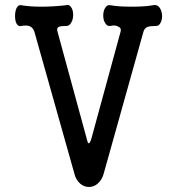

<svg xmlns="http://www.w3.org/2000/svg" viewBox="-20 -740 723 778"><path d="M119.1 -612.3 281.2 -37.1Q287.1 -11.7 304.7 3.9Q320.3 17.6 340.8 17.6Q360.4 17.6 376 3.9Q393.6 -11.7 400.4 -37.1L561.5 -612.3Q566.4 -627 578.1 -630.9Q587.9 -634.8 611.3 -634.8Q624 -633.8 630.9 -648.4Q637.7 -661.1 636.7 -679.7Q634.8 -698.2 626 -710Q616.2 -722.7 599.6 -718.8Q569.3 -712.9 513.7 -712.9Q458 -712.9 427.7 -718.8Q414.1 -721.7 406.2 -708Q398.4 -696.3 398.4 -676.8Q398.4 -658.2 406.2 -646.5Q414.1 -632.8 427.7 -634.8Q445.3 -639.6 458 -632.8Q472.7 -627 468.8 -612.3L349.6 -175.8Q343.8 -159.2 339.8 -159.2Q335.9 -159.2 332 -175.8L212.9 -612.3Q208 -627 219.7 -631.8Q227.5 -634.8 247.1 -634.8Q260.7 -633.8 268.6 -648.4Q276.4 -661.1 276.4 -679.7Q276.4 -699.2 268.6 -710Q260.7 -723.6 247.1 -718.8Q195.3 -712.9 147.5 -712.9Q100.6 -712.9 66.4 -718.8Q54.7 -721.7 46.9 -707Q41 -694.3 41 -674.8Q41 -656.2 46.9 -644.5Q54.7 -630.9 66.4 -634.8Q87.9 -638.7 100.6 -633.8Q113.3 -627.9 119.1 -612.3Z"/></svg>

Font: Gungsuh
Style: Regular
Weight: 400
Version: Version 2.21